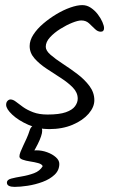

<svg xmlns="http://www.w3.org/2000/svg" viewBox="-20 -522 444 751"><path d="M387 -412Q387 -398 374 -398Q362 -398 351 -409Q340 -420 328 -431Q316 -442 298 -442Q285 -442 262.5 -433Q240 -424 216 -409Q192 -394 175.5 -376Q159 -358 159 -339Q159 -324 178 -307.5Q197 -291 225.5 -272.5Q254 -254 282.5 -232.5Q311 -211 330 -185.5Q349 -160 349 -130Q349 -103 326.5 -77Q304 -51 264 -34Q224 -17 172 -17Q129 -17 90.5 -34Q52 -51 28 -73.5Q4 -96 4 -112Q4 -122 9.5 -127.5Q15 -133 21 -133Q31 -133 42.5 -124Q54 -115 70 -103.5Q86 -92 109.5 -83Q133 -74 166 -74Q212 -74 237.5 -83Q263 -92 273.5 -106.5Q284 -121 284 -136Q284 -160 265 -179.5Q246 -199 218 -217Q190 -235 162 -253.5Q134 -272 115 -293.5Q96 -315 96 -342Q96 -364 110.5 -386.5Q125 -409 149 -429.5Q173 -450 200.5 -466.5Q228 -483 255 -492.5Q282 -502 302 -502Q320 -502 335.5 -491.5Q351 -481 362.5 -466Q374 -451 380.5 -436Q387 -421 387 -412ZM145 -10Q145 -2 140.5 11.5Q136 25 127.5 42Q119 59 107 79L82 70Q90 68 101.5 67Q113 66 123 66Q144 66 164.5 73.5Q185 81 198.5 93Q212 105 212 119Q212 144 193.5 161.5Q175 179 146.5 189.5Q118 200 88.5 204.5Q59 209 37 209Q23 209 15 205Q7 201 7 192Q7 181 24 176.5Q41 172 65.5 168Q90 164 113 155.5Q136 147 147 128Q144 120 129.5 116Q115 112 98 109.5Q81 107 68.5 102.5Q56 98 56 90Q56 83 60 72.5Q64 62 70.5 48.5Q77 35 84 19.5Q91 4 96 -12Q100 -25 108 -29Q116 -33 123 -33Q135 -33 140 -27Q145 -21 145 -10Z"/></svg>

Font: Kalam Variable Light
Style: Regular
Weight: 300
Designer: Lipi Raval, Jonny Pinhorn
Foundry: Indian Type Foundry
Version: Version 3.000